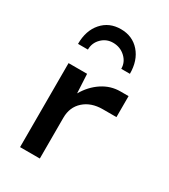

<svg xmlns="http://www.w3.org/2000/svg" viewBox="-140 -604 591 673"><g transform="rotate(30 155.0 -267.5)"><path d="M150 -480Q123 -480 104 -461Q85 -442 85 -415H45Q45 -469 74 -502Q103 -535 150 -535Q197 -535 226 -502Q255 -469 255 -415H220Q220 -442 199.5 -461Q179 -480 150 -480ZM50 -340H125L129 -263Q151 -301 184.5 -323Q218 -345 257 -345H290V-260H235Q188 -260 159 -234Q130 -208 130 -165V0H50Z"/></g></svg>

Font: Glametrix
Style: Bold
Weight: 700
Designer: gluk
Foundry: gluk
Version: Version 0.40